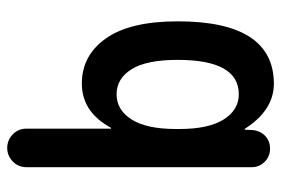

<svg xmlns="http://www.w3.org/2000/svg" viewBox="-145 -425 790 540"><g transform="rotate(90 250.0 -155.0)"><path d="M245.1 -431.6Q148.4 -431.6 148.4 -259.8Q148.4 -171.9 174.8 -129.9Q201.2 -87.9 245.1 -87.9Q289.1 -87.9 315.9 -129.9Q342.8 -171.9 342.8 -254.9V-264.6Q342.8 -346.7 315.9 -389.2Q289.1 -431.6 245.1 -431.6ZM214.8 9.8Q135.7 9.8 87.9 -58.1Q40 -126 40 -259.8Q40 -529.3 214.8 -530.3Q290 -530.3 341.8 -449.2Q341.8 -448.2 343.8 -448.2H344.7L345.7 -467.8Q346.7 -490.2 361.3 -504.9Q376 -519.5 398.4 -519.5Q419.9 -519.5 435.1 -504.4Q450.2 -489.3 450.2 -467.8V166Q450.2 188.5 434.1 204.1Q418 219.7 396 219.7Q374 219.7 357.9 204.1Q341.8 188.5 341.8 166V-72.3H340.8Q338.9 -72.3 338.9 -71.3Q294.9 9.8 214.8 9.8Z"/></g></svg>

Font: Rounded Mgen+ 2m medium
Style: Regular
Weight: 500
Designer: [Source Han Sans]
Ryoko NISHIZUKA  (kana & ideographs); Paul D. Hunt (Latin, Greek & Cyrillic); Wenlong ZHANG  (bopomofo
Version: Version 1.059.20150602